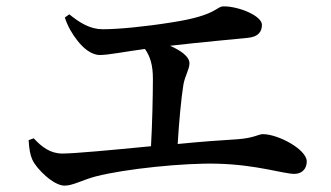

<svg xmlns="http://www.w3.org/2000/svg" viewBox="-20 -666 1040 604"><path d="M70 -225C72 -195 75 -179 82 -163C95 -135 148 -82 183 -82C209 -82 237 -99 281 -111C374 -135 561 -154 664 -151C787 -148 872 -119 906 -119C930 -119 945 -135 945 -158C945 -196 855 -244 807 -244C793 -244 780 -232 728 -228C676 -225 609 -220 539 -213C543 -281 550 -357 557 -400C562 -428 576 -448 576 -467C576 -488 549 -507 515 -522C619 -534 722 -543 760 -547C793 -550 804 -567 804 -588C804 -616 732 -646 684 -646C659 -646 664 -618 523 -596C436 -582 352 -574 303 -574C264 -574 231 -594 198 -621L184 -611C192 -585 207 -559 223 -539C242 -514 268 -493 294 -493C322 -493 369 -503 436 -512C453 -488 461 -460 461 -418C461 -368 459 -274 455 -206C331 -194 215 -183 176 -183C138 -183 111 -204 86 -231Z"/></svg>

Font: Noto Serif CJK KR SemiBold
Style: Regular
Weight: 600
Designer: Ryoko NISHIZUKA 西塚涼子 (kana & ideographs); Frank Grießhammer (Latin, Greek & Cyrillic); Wenlong ZHANG 张文龙 (bopomofo); San
Foundry: Adobe
Version: Version 2.001;hotconv 1.1.0;makeotfexe 2.6.0